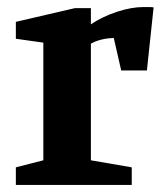

<svg xmlns="http://www.w3.org/2000/svg" viewBox="-20 -525 466 545"><path d="M25 0V-50L103 -70V-404L25 -415V-463L193 -502H238V-456Q271 -478 312 -491.5Q353 -505 387 -505Q393 -505 402.5 -505Q412 -505 416 -504L397 -325H324L303 -417Q287 -417 269.5 -413Q252 -409 238 -401V-70L354 -50V0Z"/></svg>

Font: Manuale
Style: Regular
Weight: 400
Designer: Eduardo Tunni / Pablo Cosgaya
Foundry: Eduardo Tunni / Pablo Cosgaya
Version: Version 1.002